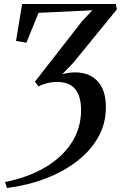

<svg xmlns="http://www.w3.org/2000/svg" viewBox="-20 -763 607 964"><path d="M15.5 181 5 151Q122.5 127.5 208 76.5Q293.5 25.5 340.2 -47.5Q387 -120.5 387 -210Q387 -280 357.5 -315.8Q328 -351.5 267 -351.5Q241.5 -351.5 217 -345.5Q192.5 -339.5 173.5 -329L155.5 -353L392 -656.5L444 -711.5L173.5 -698.5L112.5 -548.5L60.5 -557.5L91 -743H561.5L567 -716L348.5 -448.5L292.5 -390Q307 -394.5 322.5 -397Q338 -399.5 358 -399.5Q428.5 -399.5 470 -355.2Q511.5 -311 511.5 -226Q512 -144 474 -75.8Q436 -7.5 368.2 45.2Q300.5 98 210.2 132.8Q120 167.5 15.5 181Z"/></svg>

Font: Merriweather 120pt Medium
Style: Italic
Weight: 500
Italic angle: -7.8°
Version: Version 2.101